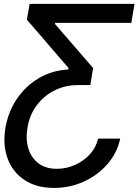

<svg xmlns="http://www.w3.org/2000/svg" viewBox="-20 -747 709 970"><path d="M587.3 -46.9H475.7Q465.4 -1.8 434 32.5Q402.6 66.8 358.7 86.3Q314.7 105.8 267.5 105.8Q210 105.8 173.5 77.6Q137.1 49.4 122.9 2Q108.8 -45.5 119 -103Q129.4 -166.5 165.4 -214.7Q201.4 -262.8 255.3 -290Q309.2 -317.1 374.2 -317.1H436.3L450.3 -403.4L258 -625.7L258.4 -631.4H643.4L659.5 -727.3H129.7L115.8 -647.7L326.3 -403.1L325.4 -396Q241.8 -391.3 174.9 -351.4Q108.1 -311.4 64.5 -246.3Q20.9 -181.1 7.4 -100.5Q-6.9 -14.6 18.5 54Q44 122.5 103.9 162.5Q163.8 202.4 253.6 202.4Q332.8 202.4 403.3 170.5Q473.7 138.5 522.7 82.2Q571.7 25.9 587.3 -46.9Z"/></svg>

Font: Inter UI Medium
Style: Italic
Weight: 500
Italic angle: 9.39999°
Designer: Rasmus Andersson
Foundry: rsms
Version: 3.2;8d6f07862